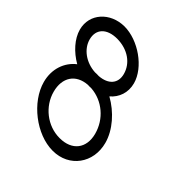

<svg xmlns="http://www.w3.org/2000/svg" viewBox="-290 -934 1107 1107"><g transform="rotate(45 264.0 -380.0)"><path d="M-6.8 -225C28 -95 176.9 20 308.9 20C309.4 20 310 20 310.6 20C443.9 20 527.8 -96 492.8 -226.6C470.4 -310.2 400.8 -387.9 319.4 -432.9C362.7 -469.6 382.7 -525.6 366.4 -586.4C338.9 -688.9 209 -780 95.5 -780C-18.2 -779 -101.4 -690 -73.3 -585C-57.2 -525.2 -5.7 -469.1 57.3 -433C-1.1 -388 -29.6 -310 -6.8 -225ZM6.7 -585C-11.5 -653 31.9 -700 116.9 -700C203.4 -699 268.6 -652.6 287.2 -583.2C303.8 -521.2 266.4 -477.6 192.8 -472.5C187.8 -472.8 182.7 -473 177.8 -473C172.6 -473 167.6 -472.8 162.6 -472.4C85.8 -477 23.3 -523.1 6.7 -585ZM213.8 -392.4C308.2 -385 388.4 -317.6 413.8 -223C439.5 -127.1 386.7 -60 287.4 -60C286.7 -60 286 -60 285.3 -60C187.4 -60 98.7 -129.7 73.2 -225C48.2 -318.2 93.3 -386 184.6 -392.5C189.6 -392.2 194.5 -392 199.5 -392C204.3 -392 209.1 -392.1 213.8 -392.4Z"/></g></svg>

Font: Nordica Advanced
Style: RegularLObl
Weight: 300
Version: Version 1.07